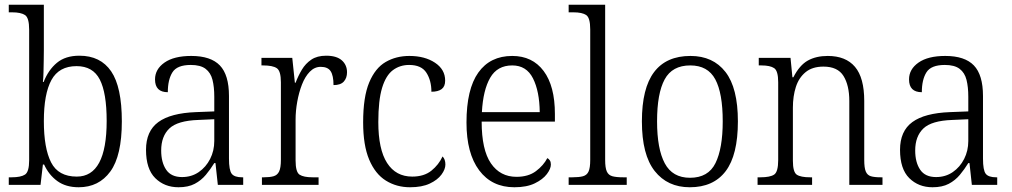

<svg xmlns="http://www.w3.org/2000/svg" viewBox="-20 -780 4270 810"><path d="M312 10Q258 10 222 -16Q186 -42 166 -86H161L151 0H17V-32H29Q68 -32 85.5 -43.5Q103 -55 103 -104V-655Q103 -705 85.5 -716.5Q68 -728 31 -728H17V-760H165V-569Q165 -551 164.5 -525.5Q164 -500 163.5 -475.5Q163 -451 161 -434H164Q184 -485 220 -515Q256 -545 315 -545Q404 -545 449 -479Q494 -413 494 -268Q494 -123 445.5 -56.5Q397 10 312 10ZM304 -35Q430 -35 430 -270Q430 -388 401 -444.5Q372 -501 303 -501Q229 -501 197 -442.5Q165 -384 165 -269Q165 -155 195.5 -95Q226 -35 304 -35Z M733 10Q674 10 635 -28.5Q596 -67 596 -148Q596 -227 648 -265Q700 -303 807 -307L884 -310V-372Q884 -413 876.5 -443Q869 -473 847.5 -489.5Q826 -506 785 -506Q727 -506 707.5 -475Q688 -444 688 -391Q634 -391 634 -445Q634 -488 674 -516Q714 -544 787 -544Q869 -544 907.5 -504Q946 -464 946 -375V-111Q946 -62 957.5 -47Q969 -32 1002 -32H1006V0H899L889 -92H884Q868 -66 848.5 -42.5Q829 -19 801.5 -4.5Q774 10 733 10ZM748 -33Q788 -33 818.5 -54Q849 -75 866.5 -109.5Q884 -144 884 -185V-277L817 -274Q729 -271 694.5 -238Q660 -205 660 -145Q660 -95 681 -64Q702 -33 748 -33Z M1085 0V-32H1093Q1118 -32 1134 -36.5Q1150 -41 1157.5 -56.5Q1165 -72 1165 -106V-433Q1165 -481 1147.5 -492.5Q1130 -504 1090 -504H1083V-536H1213L1224 -431H1227Q1238 -460 1253.5 -486Q1269 -512 1293.5 -528.5Q1318 -545 1356 -545Q1400 -545 1422 -525.5Q1444 -506 1444 -475Q1444 -451 1430.5 -436Q1417 -421 1387 -421Q1387 -461 1375 -479.5Q1363 -498 1333 -498Q1307 -498 1287 -477.5Q1267 -457 1254 -423.5Q1241 -390 1234 -351Q1227 -312 1227 -275V-103Q1227 -54 1244 -43Q1261 -32 1299 -32H1324V0Z M1710 10Q1653 10 1608 -18Q1563 -46 1537.5 -106.5Q1512 -167 1512 -264Q1512 -371 1537.5 -432Q1563 -493 1607 -518.5Q1651 -544 1707 -544Q1772 -544 1815 -515.5Q1858 -487 1858 -440Q1858 -415 1843 -404Q1828 -393 1800 -393Q1800 -440 1779 -473Q1758 -506 1706 -506Q1667 -506 1637.5 -484Q1608 -462 1592 -409.5Q1576 -357 1576 -265Q1576 -150 1613 -92.5Q1650 -35 1719 -35Q1769 -35 1800 -60Q1831 -85 1847 -120Q1859 -108 1859 -86Q1859 -66 1842.5 -43.5Q1826 -21 1793 -5.5Q1760 10 1710 10Z M2150 10Q2055 10 2001.5 -61.5Q1948 -133 1948 -263Q1948 -404 1998 -474Q2048 -544 2141 -544Q2226 -544 2273.5 -480.5Q2321 -417 2321 -299V-267H2012Q2012 -148 2051 -91Q2090 -34 2159 -34Q2209 -34 2241 -58Q2273 -82 2289 -113Q2295 -110 2299.5 -103.5Q2304 -97 2304 -86Q2304 -68 2287 -45.5Q2270 -23 2236 -6.5Q2202 10 2150 10ZM2257 -307Q2256 -395 2228.5 -449.5Q2201 -504 2141 -504Q2078 -504 2048 -452Q2018 -400 2013 -307Z M2379 0V-32H2395Q2423 -32 2439.5 -36.5Q2456 -41 2463 -56.5Q2470 -72 2470 -105V-656Q2470 -705 2453 -716.5Q2436 -728 2399 -728H2379V-760H2533V-105Q2533 -72 2540 -56.5Q2547 -41 2563.5 -36.5Q2580 -32 2609 -32H2624V0Z M2890 10Q2796 10 2742 -58.5Q2688 -127 2688 -268Q2688 -408 2739.5 -476Q2791 -544 2893 -544Q2988 -544 3040.5 -476.5Q3093 -409 3093 -268Q3093 -126 3041.5 -58Q2990 10 2890 10ZM2891 -30Q2968 -30 2998.5 -92Q3029 -154 3029 -268Q3029 -387 2997.5 -445.5Q2966 -504 2892 -504Q2816 -504 2784 -445Q2752 -386 2752 -268Q2752 -152 2784.5 -91Q2817 -30 2891 -30Z M3176 0V-32H3188Q3229 -32 3246 -43.5Q3263 -55 3263 -105V-433Q3263 -481 3246 -492.5Q3229 -504 3192 -504H3181V-536H3315L3323 -454H3327Q3353 -505 3388 -524.5Q3423 -544 3472 -544Q3548 -544 3587 -498Q3626 -452 3626 -354V-105Q3626 -72 3632.5 -56.5Q3639 -41 3654 -36.5Q3669 -32 3696 -32H3703V0H3563V-354Q3563 -420 3538.5 -459.5Q3514 -499 3454 -499Q3407 -499 3378.5 -475.5Q3350 -452 3337.5 -413Q3325 -374 3325 -326V-102Q3325 -54 3341.5 -43Q3358 -32 3398 -32H3406V0Z M3914 10Q3855 10 3816 -28.5Q3777 -67 3777 -148Q3777 -227 3829 -265Q3881 -303 3988 -307L4065 -310V-372Q4065 -413 4057.5 -443Q4050 -473 4028.5 -489.5Q4007 -506 3966 -506Q3908 -506 3888.5 -475Q3869 -444 3869 -391Q3815 -391 3815 -445Q3815 -488 3855 -516Q3895 -544 3968 -544Q4050 -544 4088.5 -504Q4127 -464 4127 -375V-111Q4127 -62 4138.5 -47Q4150 -32 4183 -32H4187V0H4080L4070 -92H4065Q4049 -66 4029.5 -42.5Q4010 -19 3982.5 -4.5Q3955 10 3914 10ZM3929 -33Q3969 -33 3999.5 -54Q4030 -75 4047.5 -109.5Q4065 -144 4065 -185V-277L3998 -274Q3910 -271 3875.5 -238Q3841 -205 3841 -145Q3841 -95 3862 -64Q3883 -33 3929 -33Z"/></svg>

Font: Noto Serif Tamil SemiCondensed Light
Style: Regular
Weight: 300
Width: 4
Designer: Indian Type Foundry, Tom Grace, and the Monotype Design Team
Foundry: Monotype Imaging Inc.
Version: Version 2.004; ttfautohint (v1.8.4.7-5d5b)